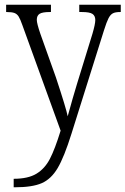

<svg xmlns="http://www.w3.org/2000/svg" viewBox="-20 -555 532 814"><path d="M38 203Q99 203 134.5 181.5Q170 160 191.5 118.5Q213 77 237 -1L75 -448Q66 -474 59 -485Q52 -496 41 -500Q30 -504 8 -504H6V-535H196V-504H191Q160 -504 148 -496.5Q136 -489 136 -471Q136 -456 151 -412L217 -227Q261 -94 267 -62Q269 -69 288 -137Q306 -196 307 -201L372 -412Q384 -453 384 -470Q384 -488 372 -496Q360 -504 328 -504H316V-535H492V-504H489Q469 -504 458.5 -498.5Q448 -493 440 -477.5Q432 -462 421 -427L283 12Q252 111 224.5 157.5Q197 204 157 221.5Q117 239 43 239H38Z"/></svg>

Font: Noto Serif NarrowLight
Style: Regular
Weight: 300
Width: 4
Designer: Monotype Design Team
Foundry: Monotype Imaging Inc.
Version: Version 1.001